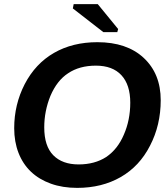

<svg xmlns="http://www.w3.org/2000/svg" viewBox="-20 -903 818 933"><path d="M453 -698Q596 -698 678 -622Q761 -545 761 -416Q761 -295 709 -195Q658 -95 566.5 -42.5Q475 10 355 10Q284 10 227 -10.5Q170 -31 130.5 -68.5Q91 -106 70 -160Q49 -214 49 -280Q49 -395 100 -494Q152 -594 242.5 -646Q333 -698 453 -698ZM446 -584Q366 -584 311 -547Q257 -512 225 -437Q195 -363 195 -284Q195 -193 239 -148.5Q283 -104 362 -104Q440 -104 496 -140Q552 -178 582 -249Q613 -320 613 -404Q613 -491 570 -537.5Q527 -584 446 -584ZM482 -747 334 -862 338 -883H455L554 -762L550 -747Z"/></svg>

Font: Libra Sans Modern
Style: Bold Italic
Weight: 700
Italic angle: -12°
Foundry: Stefan Peev, Context Ltd
Version: Version 1.000